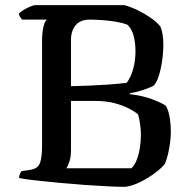

<svg xmlns="http://www.w3.org/2000/svg" viewBox="-20 -724 743 744"><path d="M465 0Q438 0 397 -2Q356 -4 307.5 -7.5Q259 -11 211 -15.5Q163 -20 121.5 -24.5Q80 -29 54 -34Q54 -42 57 -49.5Q60 -57 64 -61L93 -65Q113 -68 123.5 -76Q134 -84 138.5 -105Q143 -126 143 -166V-568Q143 -595 148 -618.5Q153 -642 162 -648H65Q63 -652 59 -656.5Q55 -661 53 -671Q59 -678 71.5 -685.5Q84 -693 97 -698.5Q110 -704 116 -704H462Q488 -697 514.5 -684Q541 -671 564 -655Q587 -639 601 -622Q607 -609 610 -590.5Q613 -572 613 -552Q613 -520 608 -486.5Q603 -453 594.5 -427.5Q586 -402 574 -391Q560 -384 535 -375.5Q510 -367 484 -363L483 -359Q530 -354 568 -340Q606 -326 623 -314Q634 -293 638 -266.5Q642 -240 642 -215Q642 -193 639 -171Q636 -149 631.5 -129Q627 -109 620 -91Q610 -76 583 -55.5Q556 -35 524 -19Q492 -3 465 0ZM237 -72H489Q502 -84 510 -105Q518 -126 522 -151.5Q526 -177 526 -201Q526 -221 523 -242Q520 -263 515 -281Q503 -291 480.5 -303Q458 -315 425 -324Q392 -333 346 -333H255V-140Q255 -116 249 -98Q243 -80 237 -72ZM255 -390Q296 -391 332 -392.5Q368 -394 402.5 -396.5Q437 -399 471 -403Q488 -426 496.5 -458.5Q505 -491 505 -525Q505 -557 498 -584.5Q491 -612 474 -628Q457 -635 431 -639.5Q405 -644 377.5 -646Q350 -648 328 -648Q291 -648 273 -626Q255 -604 255 -569Z"/></svg>

Font: Texturina 12pt Medium
Style: Regular
Weight: 500
Designer: Guillermo Torres Carreño
Foundry: Omnibus-Type
Version: Version 1.002